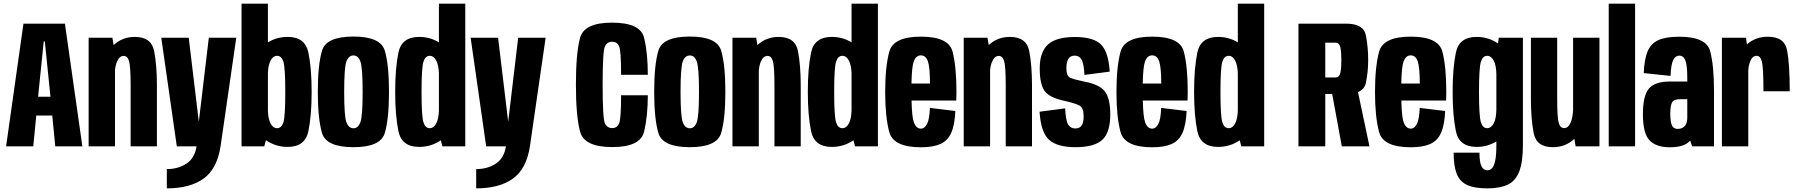

<svg xmlns="http://www.w3.org/2000/svg" viewBox="-20 -805 9888 1056"><path d="M13.5 0 109 -675H337L433 0H284L267.5 -169.5H179.5L163 0ZM189.5 -273H257.5L226.5 -577H220.5Z M467.5 0V-597.5H598L605 -557Q652.5 -602 722 -602Q813 -602 828 -523Q843 -444 843 -336.5V0H698.5V-333.5Q698.5 -437 690.2 -467.2Q682 -497.5 660 -497.5Q637.5 -497.5 624 -467Q615.5 -448 612.5 -419.5V0Z M952.5 0 867 -597.5H1018L1073.5 -135.5L1128.5 -597.5H1279.5L1193 0Q1173.5 125.5 1098.5 178.2Q1023.5 231 897.5 231V125Q960 125 1005.5 95Q1051 65 1061 0Z M1308.5 0V-785H1453.5V-572Q1502.5 -602 1562 -602Q1658 -602 1676 -516.5Q1694 -431 1694 -300Q1694 -169 1676 -83Q1658 3 1562 3Q1496 3 1442.5 -34L1433.5 0ZM1453.5 -402V-197Q1455 -151 1467.5 -127Q1481.5 -100 1504 -100Q1528.5 -100 1538.8 -132.5Q1549 -165 1549 -299.5Q1549 -432 1538.8 -465Q1528.5 -498 1504 -498Q1481.5 -498 1467.5 -470.5Q1455 -446 1453.5 -402Z M1924 4.5Q1774 4.5 1751 -73.8Q1728 -152 1728 -300Q1728 -448 1751 -526Q1774 -604 1924 -604Q2073.5 -604 2096.5 -526Q2119.5 -448 2119.5 -300Q2119.5 -152 2096.5 -73.8Q2073.5 4.5 1924 4.5ZM1924 -99.5Q1950 -99.5 1962.2 -132.8Q1974.5 -166 1974.5 -299.5Q1974.5 -433.5 1962.2 -466.8Q1950 -500 1924 -500Q1897.5 -500 1885.2 -466.8Q1873 -433.5 1873 -299.5Q1873 -166 1885.2 -132.8Q1897.5 -99.5 1924 -99.5Z M2413 0 2404.5 -33.5Q2351.5 3 2285.5 3Q2189.5 3 2171.5 -83Q2153.5 -169 2153.5 -300Q2153.5 -431 2171.5 -516.5Q2189.5 -602 2285.5 -602Q2345 -602 2394 -572V-785H2539V0ZM2394 -197V-402Q2392.5 -446 2380 -470.5Q2366 -498 2343.5 -498Q2319 -498 2308.8 -465Q2298.5 -432 2298.5 -299.5Q2298.5 -166 2308.8 -133Q2319 -100 2343.5 -100Q2366 -100 2380 -127.5Q2392.5 -152 2394 -197Z M2654 0 2568.5 -597.5H2719.5L2775 -135.5L2830 -597.5H2981L2894.5 0Q2875 125.5 2800 178.2Q2725 231 2599 231V125Q2661.5 125 2707 95Q2752.5 65 2762.5 0Z M3347 4Q3192 4 3169.8 -82.8Q3147.5 -169.5 3147.5 -339.5Q3147.5 -510 3169.8 -595.2Q3192 -680.5 3346 -680.5Q3502.5 -680.5 3522.8 -596.5Q3543 -512.5 3543 -393.5H3396Q3396 -527.5 3384.8 -551.5Q3373.5 -575.5 3347 -575.5Q3319.5 -575.5 3307 -549.8Q3294.5 -524 3294.5 -339.5Q3294.5 -153 3307 -126.8Q3319.5 -100.5 3347 -100.5Q3373.5 -100.5 3384.8 -125.5Q3396 -150.5 3396 -281H3543Q3543 -167 3522.8 -81.5Q3502.5 4 3347 4Z M3774 4.5Q3624 4.5 3601 -73.8Q3578 -152 3578 -300Q3578 -448 3601 -526Q3624 -604 3774 -604Q3923.5 -604 3946.5 -526Q3969.5 -448 3969.5 -300Q3969.5 -152 3946.5 -73.8Q3923.5 4.5 3774 4.5ZM3774 -99.5Q3800 -99.5 3812.2 -132.8Q3824.5 -166 3824.5 -299.5Q3824.5 -433.5 3812.2 -466.8Q3800 -500 3774 -500Q3747.5 -500 3735.2 -466.8Q3723 -433.5 3723 -299.5Q3723 -166 3735.2 -132.8Q3747.5 -99.5 3774 -99.5Z M4008.5 0V-597.5H4139L4146 -557Q4193.5 -602 4263 -602Q4354 -602 4369 -523Q4384 -444 4384 -336.5V0H4239.5V-333.5Q4239.5 -437 4231.2 -467.2Q4223 -497.5 4201 -497.5Q4178.5 -497.5 4165 -467Q4156.5 -448 4153.5 -419.5V0Z M4682.5 0 4674 -33.5Q4621 3 4555 3Q4459 3 4441 -83Q4423 -169 4423 -300Q4423 -431 4441 -516.5Q4459 -602 4555 -602Q4614.5 -602 4663.5 -572V-785H4808.5V0ZM4663.5 -197V-402Q4662 -446 4649.5 -470.5Q4635.5 -498 4613 -498Q4588.5 -498 4578.2 -465Q4568 -432 4568 -299.5Q4568 -166 4578.2 -133Q4588.5 -100 4613 -100Q4635.5 -100 4649.5 -127.5Q4662 -152 4663.5 -197Z M5045.5 5Q4893.5 5 4871 -78.8Q4848.5 -162.5 4848.5 -297.5Q4848.5 -439 4871.2 -521.2Q4894 -603.5 5045 -603.5Q5197.5 -603.5 5219 -521.2Q5240.5 -439 5240.5 -300.5Q5240.5 -274 5239.5 -252H4993.5Q4995.5 -163.5 5005.5 -134.5Q5018 -97.5 5045.5 -97.5Q5065.5 -97.5 5078.8 -123.2Q5092 -149 5094.5 -211.5L5234.5 -194.5Q5231 -117.5 5211.5 -74Q5192 -30.5 5151.5 -12.8Q5111 5 5045.5 5ZM4993 -345.5H5095Q5094.5 -436.5 5083.5 -467.5Q5072 -500.5 5045 -500.5Q5018 -500.5 5005.5 -466.5Q4995 -438.5 4993 -345.5Z M5280.5 0V-597.5H5411L5418 -557Q5465.5 -602 5535 -602Q5626 -602 5641 -523Q5656 -444 5656 -336.5V0H5511.5V-333.5Q5511.5 -437 5503.2 -467.2Q5495 -497.5 5473 -497.5Q5450.5 -497.5 5437 -467Q5428.5 -448 5425.5 -419.5V0Z M5895 4.5Q5795 4.5 5750 -36Q5705 -76.5 5697.5 -190.5L5838.5 -209Q5841.5 -140.5 5855.2 -119.5Q5869 -98.5 5893.5 -98.5Q5919 -98.5 5929.5 -115.5Q5940 -132.5 5940 -165.5Q5940 -211 5918.8 -223.5Q5897.5 -236 5840 -249Q5754 -266.5 5726.2 -303.5Q5698.5 -340.5 5698.5 -429Q5698.5 -518.5 5743.5 -560Q5788.5 -601.5 5892 -601.5Q5994 -601.5 6035.2 -560.5Q6076.5 -519.5 6083.5 -411L5944.5 -393Q5941 -455 5928.8 -477Q5916.5 -499 5891 -499Q5866 -499 5855.5 -480.2Q5845 -461.5 5845 -430.5Q5845 -386.5 5867 -377Q5889 -367.5 5944.5 -356Q6027.5 -340.5 6057 -301.8Q6086.5 -263 6086.5 -177Q6086.5 -76 6042.5 -35.8Q5998.5 4.5 5895 4.5Z M6317.5 5Q6165.5 5 6143 -78.8Q6120.5 -162.5 6120.5 -297.5Q6120.5 -439 6143.2 -521.2Q6166 -603.5 6317 -603.5Q6469.5 -603.5 6491 -521.2Q6512.5 -439 6512.5 -300.5Q6512.5 -274 6511.5 -252H6265.5Q6267.5 -163.5 6277.5 -134.5Q6290 -97.5 6317.5 -97.5Q6337.5 -97.5 6350.8 -123.2Q6364 -149 6366.5 -211.5L6506.5 -194.5Q6503 -117.5 6483.5 -74Q6464 -30.5 6423.5 -12.8Q6383 5 6317.5 5ZM6265 -345.5H6367Q6366.5 -436.5 6355.5 -467.5Q6344 -500.5 6317 -500.5Q6290 -500.5 6277.5 -466.5Q6267 -438.5 6265 -345.5Z M6807 0 6798.5 -33.5Q6745.5 3 6679.5 3Q6583.5 3 6565.5 -83Q6547.5 -169 6547.5 -300Q6547.5 -431 6565.5 -516.5Q6583.5 -602 6679.5 -602Q6739 -602 6788 -572V-785H6933V0ZM6788 -197V-402Q6786.5 -446 6774 -470.5Q6760 -498 6737.5 -498Q6713 -498 6702.8 -465Q6692.5 -432 6692.5 -299.5Q6692.5 -166 6702.8 -133Q6713 -100 6737.5 -100Q6760 -100 6774 -127.5Q6786.5 -152 6788 -197Z M7121.5 0V-675H7384Q7480.5 -675 7492.8 -608.8Q7505 -542.5 7505 -475Q7505 -408.5 7492 -348Q7484.5 -313.5 7449 -298.5L7512 0H7360L7307 -288H7269V0ZM7269 -379H7324.5Q7346.5 -379 7352 -404.2Q7357.5 -429.5 7357.5 -474Q7357.5 -518.5 7352 -544.5Q7346.5 -570.5 7324.5 -570.5H7269Z M7739.5 5Q7587.5 5 7565 -78.8Q7542.5 -162.5 7542.5 -297.5Q7542.5 -439 7565.2 -521.2Q7588 -603.5 7739 -603.5Q7891.5 -603.5 7913 -521.2Q7934.5 -439 7934.5 -300.5Q7934.5 -274 7933.5 -252H7687.5Q7689.5 -163.5 7699.5 -134.5Q7712 -97.5 7739.5 -97.5Q7759.5 -97.5 7772.8 -123.2Q7786 -149 7788.5 -211.5L7928.5 -194.5Q7925 -117.5 7905.5 -74Q7886 -30.5 7845.5 -12.8Q7805 5 7739.5 5ZM7687 -345.5H7789Q7788.5 -436.5 7777.5 -467.5Q7766 -500.5 7739 -500.5Q7712 -500.5 7699.5 -466.5Q7689 -438.5 7687 -345.5Z M8160 231Q8090.5 231 8050 212.8Q8009.5 194.5 7992.2 151.5Q7975 108.5 7975 34.5H8117Q8117 88.5 8128.5 110Q8140 131.5 8161 131.5Q8175 131.5 8186 120.2Q8197 109 8203.5 79Q8210 49 8210 -6.5V-27Q8161 3 8101.5 3Q8005.5 3 7987.5 -83Q7969.5 -169 7969.5 -300Q7969.5 -431 7987.5 -516.5Q8005.5 -602 8101.5 -602Q8166.5 -602 8219 -566L8223.5 -597.5H8356V-8Q8356 87 8335.5 139Q8315 191 8271.8 211Q8228.5 231 8160 231ZM8210 -395.5Q8209.5 -444 8196 -470.5Q8182 -498 8159.5 -498Q8135 -498 8124.8 -465Q8114.5 -432 8114.5 -299.5Q8114.5 -166 8124.8 -133Q8135 -100 8159.5 -100Q8182 -100 8196 -127.5Q8209.5 -154 8210 -203.5Z M8646 0 8639 -41.5Q8591 4.5 8520.5 4.5Q8429.5 4.5 8414.8 -74.8Q8400 -154 8400 -261V-597.5H8544.5V-264Q8544.5 -160.5 8552.5 -130.5Q8560.5 -100.5 8583 -100.5Q8605.5 -100.5 8618.5 -131Q8630 -157 8632 -201V-597.5H8777V0Z M8828 0V-785H8973V0Z M9287 0 9276 -32Q9245.5 5 9164 5Q9090 5 9053 -32.5Q9016 -70 9016 -177.5Q9016 -277 9048.2 -316.8Q9080.5 -356.5 9163.5 -356.5H9260V-377Q9260 -446 9249.5 -472.5Q9239 -499 9216 -499Q9195 -499 9182.8 -475Q9170.5 -451 9168 -387.5L9020.5 -403Q9023.5 -477 9041.2 -521Q9059 -565 9100.2 -584Q9141.5 -603 9216 -603Q9365.5 -603 9386.2 -522.5Q9407 -442 9407 -308V0ZM9260 -157V-259.5H9219.5Q9184.5 -259.5 9175.5 -240Q9166.5 -220.5 9166.5 -179.5Q9166.5 -138.5 9174.8 -117.2Q9183 -96 9207 -96Q9232 -96 9246 -111.8Q9260 -127.5 9260 -157Z M9679 -303Q9679 -433.5 9670.5 -465.8Q9662 -498 9641.5 -498Q9618.5 -498 9607 -469.5Q9597 -445 9595.5 -419V0H9450.5V-597.5H9583L9588 -561Q9635.5 -603 9703.5 -603Q9795 -603 9809.2 -527.5Q9823.5 -452 9823.5 -303Z"/></svg>

Font: Anybody Condensed Regular
Style: Bold
Weight: 700
Width: 3
Designer: Tyler Finck
Foundry: Etcetera Type Company
Version: Version 1.010; ttfautohint (v1.8.3) -l 8 -r 50 -G 200 -x 14 